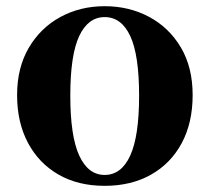

<svg xmlns="http://www.w3.org/2000/svg" viewBox="-20 -583 677 620"><path d="M317.9 17.1Q231.9 17.1 168.5 -19.5Q105 -56.2 70.1 -122.1Q35.2 -188 35.2 -275.9Q35.2 -364.3 73 -428.7Q110.8 -493.2 175 -528.1Q239.3 -563 317.9 -563Q397 -563 461.4 -528.6Q525.9 -494.1 564 -429.9Q602.1 -365.7 602.1 -275.9Q602.1 -186.5 566.7 -120.6Q531.2 -54.7 467.3 -18.8Q403.3 17.1 317.9 17.1ZM317.9 -18.1Q372.1 -18.1 400.6 -80.8Q429.2 -143.6 429.2 -273.9Q429.2 -405.3 400.6 -466.6Q372.1 -527.8 317.9 -527.8Q264.6 -527.8 235.8 -466.6Q207 -405.3 207 -273.9Q207 -143.6 235.8 -80.8Q264.6 -18.1 317.9 -18.1Z"/></svg>

Font: Source Han Serif TW Heavy
Style: Regular
Weight: 900
Designer: Ryoko NISHIZUKA Ë•øÂ°öÊ∂ºÂ≠ê (kana & ideographs); Frank Grie√ühammer (Latin, Greek & Cyrillic); Wenlong ZHANG Âº†ÊñáÈæô 
Foundry: Adobe
Version: Version 2.003;hotconv 1.1.1;makeotfexe 2.6.0